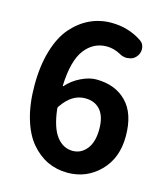

<svg xmlns="http://www.w3.org/2000/svg" viewBox="-114 -842 817 943"><g transform="rotate(15 294.5 -370.0)"><path d="M313.5 -96.7Q356.4 -96.7 384.8 -132.3Q413.1 -168 413.1 -233.4Q413.1 -296.9 385.3 -329.6Q357.4 -362.3 307.6 -362.3Q240.2 -362.3 191.4 -290Q186.5 -284.2 187.5 -276.4Q198.2 -183.6 231.4 -140.1Q264.6 -96.7 313.5 -96.7ZM493.2 -707Q513.7 -692.4 513.7 -666Q513.7 -643.6 499 -627L497.1 -625Q482.4 -608.4 458 -607.4Q455.1 -606.4 453.1 -606.4Q431.6 -606.4 414.1 -617.2Q378.9 -635.7 344.7 -635.7Q276.4 -635.7 232.9 -578.6Q189.5 -521.5 184.6 -394.5Q184.6 -392.6 186 -392.1Q187.5 -391.6 188.5 -392.6Q217.8 -425.8 259.3 -445.8Q300.8 -465.8 335.9 -465.8Q432.6 -465.8 490.2 -407.2Q547.9 -348.6 547.9 -233.4Q547.9 -122.1 480.5 -54.2Q413.1 13.7 316.4 13.7Q261.7 13.7 214.8 -8.3Q168 -30.3 130.4 -74.7Q92.8 -119.1 71.3 -192.4Q49.8 -265.6 49.8 -360.4Q49.8 -460 73.2 -537.6Q96.7 -615.2 137.2 -661.1Q177.7 -707 228 -730.5Q278.3 -753.9 335.9 -753.9Q423.8 -753.9 493.2 -707Z"/></g></svg>

Font: Gen Jyuu Gothic Bold
Style: Bold
Weight: 700
Designer: [Source Han Sans]
Ryoko NISHIZUKA  (kana & ideographs); Paul D. Hunt (Latin, Greek & Cyrillic); Wenlong ZHANG  (bopomofo
Version: Version 1.002.20150607